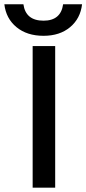

<svg xmlns="http://www.w3.org/2000/svg" viewBox="-100 -862 397 882"><path d="M277 -842.5Q269.5 -777 222 -737.2Q174.5 -697.5 100 -697.5Q24 -697.5 -24.2 -737.2Q-72.5 -777 -80 -842.5H7.5Q18 -767 100 -767Q179.5 -767 190 -842.5ZM50 -650.5H153.5V0H50Z"/></svg>

Font: Overused Grotesk Medium
Style: Regular
Weight: 525
Version: Version 0.004